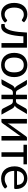

<svg xmlns="http://www.w3.org/2000/svg" viewBox="1512 -2038 532 3597"><g transform="rotate(90 1778.5 -239.0)"><path d="M33.7 0ZM375.5 -391.6Q371.6 -386.2 367.9 -383.5Q364.3 -380.9 357.4 -380.9Q350.1 -380.9 342.3 -386.7Q334.5 -392.6 322.8 -399.7Q311 -406.7 294.2 -412.6Q277.3 -418.5 252.9 -418.5Q220.7 -418.5 196 -406Q171.4 -393.6 155 -370.4Q138.7 -347.2 130.1 -314Q121.6 -280.8 121.6 -239.3Q121.6 -196.3 130.6 -162.8Q139.6 -129.4 156.2 -106.4Q172.9 -83.5 196.3 -71.5Q219.7 -59.6 249 -59.6Q277.3 -59.6 295.4 -66.9Q313.5 -74.2 325.7 -83Q337.9 -91.8 345.9 -99.1Q354 -106.4 362.8 -106.4Q372.6 -106.4 378.4 -98.1L403.3 -66.9Q387.7 -47.9 368.7 -33.9Q349.6 -20 327.6 -11Q305.7 -2 282 2.4Q258.3 6.8 233.9 6.8Q191.9 6.8 155.3 -9.8Q118.7 -26.4 91.6 -57.9Q64.5 -89.4 49.1 -135Q33.7 -180.7 33.7 -239.3Q33.7 -292.5 47.9 -337.6Q62 -382.8 89.1 -415.5Q116.2 -448.2 156 -466.6Q195.8 -484.9 247.6 -484.9Q296.4 -484.9 333 -468.5Q369.6 -452.1 397.9 -422.9Z M872.6 -477.5V0H786.6V-410.6H660.6Q655.8 -319.8 645.5 -253.7Q635.3 -187.5 620.8 -141.1Q606.4 -94.7 588.6 -65.9Q570.8 -37.1 551 -21Q531.2 -4.9 510 0.7Q488.8 6.3 467.8 6.3Q428.7 6.3 428.7 -6.8V-60.5H452.1Q466.3 -60.5 481 -66.2Q495.6 -71.8 509.5 -87.9Q523.4 -104 536.1 -132.8Q548.8 -161.6 559.3 -207.8Q569.8 -253.9 577.4 -320.3Q585 -386.7 589.4 -477.5Z M969.7 0ZM1197.3 -484.9Q1249.5 -484.9 1291.5 -467.5Q1333.5 -450.2 1362.8 -418.2Q1392.1 -386.2 1408 -340.8Q1423.8 -295.4 1423.8 -239.3Q1423.8 -182.6 1408 -137.2Q1392.1 -91.8 1362.8 -59.8Q1333.5 -27.8 1291.5 -10.5Q1249.5 6.8 1197.3 6.8Q1145 6.8 1102.8 -10.5Q1060.5 -27.8 1031 -59.8Q1001.5 -91.8 985.6 -137.2Q969.7 -182.6 969.7 -239.3Q969.7 -295.4 985.6 -340.8Q1001.5 -386.2 1031 -418.2Q1060.5 -450.2 1102.8 -467.5Q1145 -484.9 1197.3 -484.9ZM1197.3 -60.1Q1231.9 -60.1 1257.8 -72Q1283.7 -84 1301 -106.9Q1318.4 -129.9 1326.9 -163.1Q1335.4 -196.3 1335.4 -238.8Q1335.4 -281.2 1326.9 -314.5Q1318.4 -347.7 1301 -370.6Q1283.7 -393.6 1257.8 -405.8Q1231.9 -418 1197.3 -418Q1162.1 -418 1136 -405.8Q1109.9 -393.6 1092.5 -370.6Q1075.2 -347.7 1066.7 -314.5Q1058.1 -281.2 1058.1 -238.8Q1058.1 -196.3 1066.7 -163.1Q1075.2 -129.9 1092.5 -106.9Q1109.9 -84 1136 -72Q1162.1 -60.1 1197.3 -60.1Z M1668 -303.2Q1676.3 -287.6 1688.7 -279.5Q1701.2 -271.5 1719.2 -271.5H1753.9V-477.5H1837.4V-271.5H1870.6Q1905.8 -271.5 1923.8 -303.2L2009.3 -454.6Q2015.6 -464.8 2025.9 -471.2Q2036.1 -477.5 2047.9 -477.5H2115.2L2006.3 -295.4Q1995.1 -278.3 1983.6 -267.1Q1972.2 -255.9 1956.1 -250Q1977.1 -243.7 1991.5 -230.7Q2005.9 -217.8 2017.1 -197.8L2127 0H2067.9Q2044.9 0 2032.7 -7.3Q2020.5 -14.6 2012.2 -28.8L1936 -177.7Q1916 -213.9 1877.4 -213.9H1837.4V0.5H1753.9V-213.9H1713.4Q1694.8 -213.9 1679.9 -204.8Q1665 -195.8 1655.3 -177.2L1579.1 -28.8Q1570.8 -14.6 1558.6 -7.3Q1546.4 0 1523.4 0H1463.9L1573.7 -197.8Q1585 -218.3 1599.4 -231Q1613.8 -243.7 1635.3 -250Q1618.7 -255.9 1607.2 -267.1Q1595.7 -278.3 1585 -295.4L1476.1 -477.5H1543.5Q1555.2 -477.5 1565.4 -470.9Q1575.7 -464.4 1582 -454.1Z M2208 0.5V-477.1H2293.9V-154.8Q2293.9 -145.5 2293 -134.8Q2292 -124 2290.5 -113.3Q2294.4 -122.6 2299.1 -130.4Q2303.7 -138.2 2308.1 -145Q2308.6 -146 2318.6 -159.9Q2328.6 -173.8 2344.2 -195.8Q2359.9 -217.8 2379.9 -245.8Q2399.9 -273.9 2420.4 -302.7Q2468.8 -370.6 2530.3 -456.1Q2535.6 -463.9 2543.5 -470.7Q2551.3 -477.5 2561 -477.5H2612.8V0H2526.9V-322.3Q2526.9 -331.1 2527.6 -341.6Q2528.3 -352.1 2529.8 -362.8Q2525.9 -353.5 2521.5 -345.9Q2517.1 -338.4 2513.2 -332Q2512.2 -331.1 2502.4 -317.1Q2492.7 -303.2 2476.8 -281.2Q2460.9 -259.3 2440.9 -231.4Q2420.9 -203.6 2400.4 -174.8Q2352.1 -106.9 2290.5 -21.5Q2285.6 -13.7 2277.6 -6.6Q2269.5 0.5 2259.8 0.5Z M2690.4 -477.5H3058.1V-412.6H2917.5V0H2831.5V-412.6H2690.4Z M3095.7 0ZM3320.3 -484.9Q3363.3 -484.9 3399.9 -470.7Q3436.5 -456.5 3463.4 -429.2Q3490.2 -401.9 3505.4 -362.3Q3520.5 -322.8 3520.5 -271.5Q3520.5 -251.5 3516.1 -244.9Q3511.7 -238.3 3500 -238.3H3180.7Q3181.6 -193.4 3192.9 -159.9Q3204.1 -126.5 3223.9 -104.5Q3243.7 -82.5 3271 -71.5Q3298.3 -60.5 3332 -60.5Q3363.3 -60.5 3386.2 -67.6Q3409.2 -74.7 3425.5 -83.5Q3441.9 -92.3 3453.1 -99.4Q3464.4 -106.4 3472.7 -106.4Q3478 -106.4 3481.9 -104.2Q3485.8 -102.1 3488.8 -98.1L3513.2 -66.9Q3497.1 -47.9 3475.3 -33.9Q3453.6 -20 3428.7 -11Q3403.8 -2 3377.2 2.4Q3350.6 6.8 3324.7 6.8Q3274.9 6.8 3232.9 -9.8Q3190.9 -26.4 3160.4 -58.8Q3129.9 -91.3 3112.8 -138.9Q3095.7 -186.5 3095.7 -248.5Q3095.7 -298.3 3111.1 -341.6Q3126.5 -384.8 3155.5 -416.7Q3184.6 -448.7 3226.3 -466.8Q3268.1 -484.9 3320.3 -484.9ZM3321.8 -422.4Q3261.7 -422.4 3226.8 -387.2Q3191.9 -352.1 3183.1 -291H3443.4Q3443.4 -319.8 3435.1 -344Q3426.8 -368.2 3411.1 -385.5Q3395.5 -402.8 3372.8 -412.6Q3350.1 -422.4 3321.8 -422.4Z"/></g></svg>

Font: Carlito
Style: Regular
Weight: 400
Designer: Lukasz Dziedzic
Foundry: tyPoland Lukasz Dziedzic
Version: Version 1.103; Beta1; all basic design good, some composites